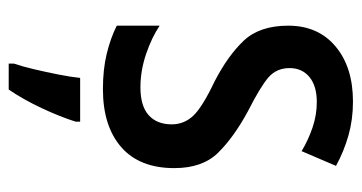

<svg xmlns="http://www.w3.org/2000/svg" viewBox="-210 -380 811 430"><g transform="rotate(90 195.0 -164.5)"><path d="M356 -150Q356 -72 309 -31Q262 10 179 10Q135 10 100 1.5Q65 -7 37 -21V-117Q64 -99 101 -86.5Q138 -74 175 -74Q217 -74 237.5 -92.5Q258 -111 258 -144Q258 -172 238.5 -192.5Q219 -213 162 -240Q104 -270 70.5 -305.5Q37 -341 37 -405Q37 -472 83.5 -511Q130 -550 207 -550Q247 -550 282.5 -540Q318 -530 351 -512L318 -435Q293 -450 265 -459.5Q237 -469 208 -469Q172 -469 152 -452.5Q132 -436 132 -408Q132 -379 152.5 -361Q173 -343 230 -314Q287 -283 321.5 -248Q356 -213 356 -150ZM252 71Q241 106 221.5 147.5Q202 189 180 221H122V209Q128 192 134.5 164.5Q141 137 146.5 109Q152 81 154 61H252Z"/></g></svg>

Font: Noto Sans Ethiopic Condensed Medium
Style: Regular
Weight: 500
Width: 3
Designer: Monotype Design Team
Foundry: Monotype Imaging Inc.
Version: Version 2.102; ttfautohint (v1.8.4.7-5d5b)